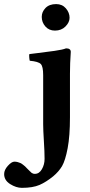

<svg xmlns="http://www.w3.org/2000/svg" viewBox="-107 -678 438 930"><path d="M102.1 -314Q102.1 -356 90.6 -367.9Q79.1 -379.9 37.1 -383.8Q35.6 -388.7 34.7 -399.9Q33.7 -411.1 35.2 -416Q48.8 -418 76.4 -421.1Q104 -424.3 120.1 -426.8L157.2 -431.6Q177.2 -434.6 190.9 -437.5Q204.6 -440.4 212.9 -443.8Q235.8 -443.8 235.8 -426.8Q231.9 -370.6 231.9 -320.8V-109.9Q231.9 -19.5 220.7 39.8Q209.5 99.1 193.4 127Q177.2 153.8 150.9 175.8Q116.7 203.6 84.5 217.8Q51.8 231.9 -1 231.9Q-28.8 231.9 -57.9 213.6Q-86.9 195.3 -86.9 165Q-86.9 145 -68.8 125Q-50.8 105 -37.1 105Q-28.8 105 -21 107.2Q-13.2 109.4 -7.8 111.8Q-2.4 114.3 4.6 119.9Q11.7 125.5 14.4 127.9Q17.1 130.4 23.9 137.7L32.2 146L36.6 150.4L41 154.3Q42 155.8 44.2 157.7Q46.4 159.7 47.9 160.2L51.8 162.1Q54.2 163.6 56.6 163.8Q59.1 164.1 62 164.1Q83 164.1 95.9 141.6Q108.9 119.1 108.9 91.8Q108.9 58.1 105.5 4.6Q102.1 -48.8 102.1 -76.2ZM95.2 -596.2Q95.2 -620.6 113.5 -639.4Q131.8 -658.2 165 -658.2Q194.3 -658.2 212.2 -637.5Q230 -616.7 230 -591.8Q230 -569.8 210.2 -549.8Q190.4 -529.8 159.2 -529.8Q130.4 -529.8 112.8 -549.8Q95.2 -569.8 95.2 -596.2Z"/></svg>

Font: Linux Libertine G
Style: Bold
Weight: 700
Designer: Philipp H. Poll
Foundry: Philipp H. Poll
Version: Version 5.0.3